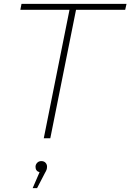

<svg xmlns="http://www.w3.org/2000/svg" viewBox="-20 -720 679 1000"><path d="M208 0 342 -669H86L92 -700H639L632 -669H376L242 0ZM150 260 186 177Q165 171 165 149Q165 137 173.5 128Q182 119 195 119Q209 119 217 127.5Q225 136 225 148Q225 157 222.5 164Q220 171 214 181L173 260Z"/></svg>

Font: Montserrat ExtraLight
Style: Italic
Weight: 200
Italic angle: -11.3°
Designer: Julieta Ulanovsky
Foundry: Julieta Ulanovsky
Version: Version 9.000; ttfautohint (v1.8.4.7-5d5b)